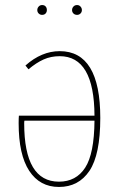

<svg xmlns="http://www.w3.org/2000/svg" viewBox="-20 -732 476 762"><path d="M378 -264Q378 -118 335 -54Q292 10 214 10Q138 10 96 -54Q54 -118 54 -243Q54 -264 55 -273H355Q354 -509 217 -509Q182 -509 153 -496Q124 -483 93 -457L81 -472Q145 -529 217 -529Q378 -529 378 -264ZM355 -253H77Q76 -250 76 -243Q76 -11 214 -11Q282 -11 318 -66.5Q354 -122 355 -253ZM166 -692Q166 -684 161 -678.5Q156 -673 147 -673Q139 -673 133.5 -678.5Q128 -684 128 -692Q128 -700 133.5 -706Q139 -712 147 -712Q156 -712 161 -706.5Q166 -701 166 -692ZM305 -692Q305 -684 299.5 -678.5Q294 -673 286 -673Q277 -673 271.5 -678.5Q266 -684 266 -692Q266 -700 271.5 -706Q277 -712 286 -712Q294 -712 299.5 -706Q305 -700 305 -692Z"/></svg>

Font: Fira Sans Extra Condensed Thin
Style: Regular
Weight: 250
Width: 1
Designer: Carrois Corporate & Edenspiekermann AG
Foundry: Carrois Corporate GbR & Edenspiekermann AG
Version: Version 4.203